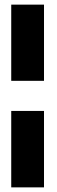

<svg xmlns="http://www.w3.org/2000/svg" viewBox="-20 -731 245 829"><path d="M28.5 78H170V-252H28.5ZM28.5 -382H170V-711H28.5Z"/></svg>

Font: Anybody
Style: Bold
Weight: 700
Designer: Tyler Finck
Foundry: Etcetera Type Company
Version: Version 1.110